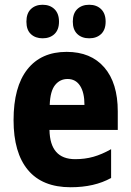

<svg xmlns="http://www.w3.org/2000/svg" viewBox="-20 -777 549 807"><path d="M260 -559Q362 -559 418.5 -493.5Q475 -428 475 -309V-231H188Q190 -108 296 -108Q337 -108 372.5 -118Q408 -128 447 -150V-29Q377 10 277 10Q158 10 97.5 -62.5Q37 -135 37 -272Q37 -412 95 -485.5Q153 -559 260 -559ZM264 -445Q232 -445 211.5 -419.5Q191 -394 189 -336H335Q335 -388 316.5 -416.5Q298 -445 264 -445ZM91 -686Q91 -721 110 -739Q129 -757 159 -757Q190 -757 209 -738.5Q228 -720 228 -686Q228 -652 209 -634Q190 -616 159 -616Q129 -616 110 -633.5Q91 -651 91 -686ZM286 -686Q286 -721 305 -739Q324 -757 355 -757Q386 -757 405 -738.5Q424 -720 424 -686Q424 -652 405 -634Q386 -616 355 -616Q324 -616 305 -634Q286 -652 286 -686Z"/></svg>

Font: Noto Sans Thai Cond ExtBd
Style: Regular
Weight: 800
Width: 3
Designer: Monotype Design Team
Foundry: Monotype Imaging Inc.
Version: Version 2.002; ttfautohint (v1.8.4.7-5d5b)